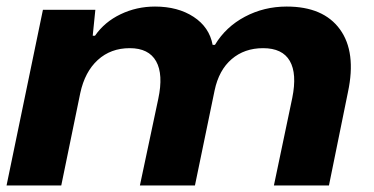

<svg xmlns="http://www.w3.org/2000/svg" viewBox="-36 -566 1140 586"><path d="M-16 0 95 -536H255L247 -457H254Q283 -499 332 -522.5Q381 -546 437 -546Q507 -546 555 -514.5Q603 -483 613 -429H620Q653 -484 711.5 -515Q770 -546 839 -546Q951 -546 1001.5 -476.5Q1052 -407 1026 -285L968 0H800L856 -267Q871 -341 848.5 -380Q826 -419 767 -419Q710 -419 671 -385.5Q632 -352 619 -290L559 0H391L447 -264Q463 -339 440.5 -379Q418 -419 360 -419Q302 -419 262.5 -383Q223 -347 209 -282L151 0Z"/></svg>

Font: Mona Sans Expanded
Style: Bold Italic
Weight: 700
Width: 7
Italic angle: -11.7°
Designer: Deni Anggara
Foundry: GitHub
Version: Version 1.001;gftools[0.9.33]